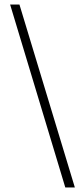

<svg xmlns="http://www.w3.org/2000/svg" viewBox="-20 -772 368 844"><path d="M309 52H267L24.5 -752H65.5Z"/></svg>

Font: Imbue Thin 10pt Black
Style: Regular
Weight: 900
Version: Version 1.102